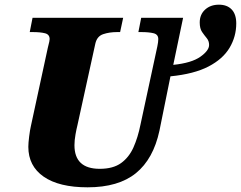

<svg xmlns="http://www.w3.org/2000/svg" viewBox="-20 -790 1029 820"><path d="M354 10Q232 10 166.5 -35.5Q101 -81 101 -163Q101 -179 104.5 -207Q108 -235 112 -252L184 -585Q189 -604 190.5 -612Q192 -620 192 -623Q192 -643 172 -648Q152 -653 120 -653H107L119 -714H506L493 -653H480Q447 -653 420.5 -644Q394 -635 387 -603L310 -252Q307 -241 302.5 -216Q298 -191 298 -170Q298 -69 406 -69Q463 -69 497 -93.5Q531 -118 550 -160.5Q569 -203 580 -258L652 -592Q656 -611 656 -623Q656 -643 636 -648Q616 -653 584 -653H571L583 -714H762L720 -513Q798 -521 835.5 -547.5Q873 -574 873 -598Q873 -615 863 -627Q853 -639 843 -653.5Q833 -668 833 -694Q833 -728 856 -749Q879 -770 915 -770Q950 -770 969.5 -749.5Q989 -729 989 -690Q989 -634 960.5 -586Q932 -538 870.5 -506Q809 -474 708 -464L661 -232Q635 -111 560.5 -50.5Q486 10 354 10Z"/></svg>

Font: Noto Serif Black
Style: Italic
Weight: 900
Italic angle: -12°
Designer: Monotype Design Team
Foundry: Monotype Imaging Inc.
Version: Version 2.013